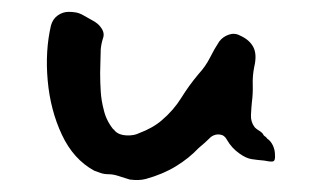

<svg xmlns="http://www.w3.org/2000/svg" viewBox="-20 -299 544 324"><path d="M444 -38Q445 -27 440 -26.5Q435 -26 426 -28Q414 -29 404.5 -30.5Q395 -32 384 -40Q371 -49 363 -63Q359 -71 351 -72Q343 -73 336 -68Q331 -63 326 -58.5Q321 -54 315 -49Q299 -32 277 -18.5Q255 -5 226 3Q215 6 199 4Q189 1 180 -2Q171 -5 163 -5Q156 -5 150 -7Q144 -9 139 -11Q104 -30 84.5 -71.5Q65 -113 60.5 -163Q56 -213 66 -256Q69 -267 77.5 -273Q86 -279 96 -279Q102 -279 108 -278Q114 -277 121 -273Q128 -269 137 -264Q146 -259 150 -253Q157 -244 154 -235Q151 -226 150 -216Q150 -209 149.5 -196.5Q149 -184 149 -176Q149 -160 150 -144.5Q151 -129 155 -114Q159 -96 171 -81Q173 -80 173 -79.5Q173 -79 174 -78Q181 -71 193.5 -70.5Q206 -70 214 -74Q238 -83 253 -96Q273 -113 286 -134Q299 -155 315 -174Q327 -187 334.5 -202Q342 -217 350 -229Q356 -237 366 -240.5Q376 -244 385 -239Q401 -232 407.5 -219.5Q414 -207 409 -186Q406 -171 406.5 -156Q407 -141 405 -126Q404 -116 403.5 -104.5Q403 -93 410 -84Q413 -81 416.5 -79Q420 -77 423 -74Q425 -70 427 -69Q429 -68 431 -65Q437 -61 440.5 -53.5Q444 -46 444 -38Z"/></svg>

Font: Slackside One
Style: Regular
Weight: 400
Version: Version 1.000